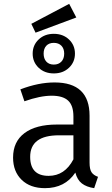

<svg xmlns="http://www.w3.org/2000/svg" viewBox="-20 -967 582 999"><path d="M377 -876 165 -797 143 -843 340 -947ZM181 -614.5Q150 -644 150 -688Q150 -732 181 -761.5Q212 -791 260 -791Q308 -791 339 -761.5Q370 -732 370 -688Q370 -644 339 -614.5Q308 -585 260 -585Q212 -585 181 -614.5ZM299.5 -646.5Q314 -662 314 -688Q314 -714 299.5 -729Q285 -744 260 -744Q235 -744 221 -729Q207 -714 207 -688Q207 -662 221 -646.5Q235 -631 260 -631Q285 -631 299.5 -646.5ZM446 -121Q446 -86 456.5 -70.5Q467 -55 490 -47L470 12Q430 6 406 -12.5Q382 -31 372 -69Q318 12 214 12Q137 12 92.5 -31.5Q48 -75 48 -147Q48 -230 107.5 -274.5Q167 -319 276 -319H362V-361Q362 -418 334.5 -443.5Q307 -469 249 -469Q189 -469 107 -440L86 -502Q180 -538 264 -538Q446 -538 446 -365ZM233 -52Q317 -52 362 -138V-263H287Q137 -263 137 -151Q137 -52 233 -52Z"/></svg>

Font: FiraGO Book
Style: Regular
Weight: 350
Designer: bBox Type
Foundry: bBox Type GmbH
Version: Version 1.001;PS 001.001;hotconv 1.0.88;makeotf.lib2.5.64775